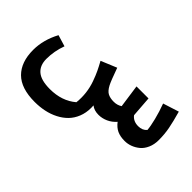

<svg xmlns="http://www.w3.org/2000/svg" viewBox="-96 -773 1380 1380"><g transform="rotate(45 593.5 -83.0)"><path d="M1094.2 -424.8Q1116.7 -345.2 1127 -291.3Q1137.2 -237.3 1137.2 -178.2Q1137.2 -133.8 1121.6 -98.4Q1106 -63 1080.8 -42.2Q1055.7 -21.5 1026.6 -10.7Q997.6 0 967.8 0Q922.4 0 891.1 -14.6Q859.9 -29.3 835 -62Q808.1 -31.2 773.2 -15.6Q738.3 0 702.1 0Q657.7 0 628.9 -22.9Q629.9 -16.1 629.9 1Q629.9 52.2 612.8 95Q595.7 137.7 566.2 167.7Q536.6 197.8 496.1 218.5Q455.6 239.3 409.2 249Q362.8 258.8 312 258.8Q173.8 258.8 106.9 191.9Q40 125 40 2Q40 -100.6 94.2 -202.1L181.2 -175.8Q152.8 -98.6 152.8 -20Q152.8 46.4 193.6 81.3Q234.4 116.2 324.2 116.2Q445.8 116.2 525.9 47.9Q531.2 -1.5 525.4 -49.8Q519.5 -98.1 503.4 -143.1Q487.3 -188 473.1 -217.5Q459 -247.1 438 -285.2L558.1 -335Q594.7 -232.4 608.9 -206.1Q628.9 -168 653.1 -156Q677.2 -144 712.9 -144Q748.5 -144 775.9 -162.1L751 -337.9H873L884.8 -179.2Q911.6 -144 961.9 -144Q1003.9 -144 1027.8 -171.9Q1025.4 -206.5 1010.5 -266.1Q995.6 -325.7 973.1 -386.2Z"/></g></svg>

Font: FiraGO SemiBold
Style: Italic
Weight: 600
Italic angle: -8°
Designer: bBox Type GmbH
Foundry: bBox Type GmbH
Version: Version 1.001;PS 001.001;hotconv 1.0.88;makeotf.lib2.5.64775